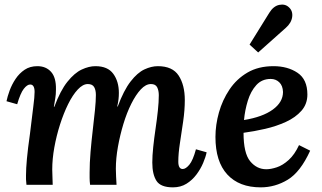

<svg xmlns="http://www.w3.org/2000/svg" viewBox="-20 -796 1389 827"><path d="M725 11Q672 11 654 -17Q636 -45 636 -96Q636 -125 640 -163Q644 -201 650 -241.5Q656 -282 660 -319.5Q664 -357 664 -386Q664 -406 657 -420Q650 -434 630 -434Q608 -434 586.5 -411Q565 -388 545.5 -349Q526 -310 511.5 -262Q497 -214 488 -164Q479 -114 479 -69Q479 -55 480 -36Q481 -17 482 0H368Q366 -16 366 -30.5Q366 -45 366 -53Q366 -94 370 -141.5Q374 -189 379.5 -235.5Q385 -282 389 -321.5Q393 -361 393 -387Q393 -408 385.5 -421Q378 -434 358 -434Q337 -434 315 -410.5Q293 -387 273.5 -347.5Q254 -308 238.5 -259.5Q223 -211 214 -161Q205 -111 205 -66Q205 -52 206 -32Q207 -12 207 0H94Q92 -16 92 -23.5Q92 -31 92 -41Q92 -69 96 -112.5Q100 -156 109 -219Q118 -296 123.5 -337.5Q129 -379 129 -400Q129 -432 110 -432Q97 -432 82.5 -413.5Q68 -395 54 -347L8 -360Q12 -380 21.5 -406Q31 -432 47 -456Q63 -480 86 -495.5Q109 -511 141 -511Q178 -511 200 -486.5Q222 -462 221 -411Q221 -389 218 -372Q215 -355 212 -336H214Q240 -406 270.5 -444Q301 -482 332 -496.5Q363 -511 391 -511Q444 -511 468 -478Q492 -445 492 -396Q492 -381 490.5 -368.5Q489 -356 485 -337H487Q513 -407 542.5 -445Q572 -483 602 -497Q632 -511 660 -511Q723 -511 749.5 -470.5Q776 -430 776 -365Q776 -322 769 -273.5Q762 -225 755 -179.5Q748 -134 748 -100Q748 -68 767 -68Q780 -68 795.5 -86.5Q811 -105 824 -153L870 -140Q866 -120 855 -94Q844 -68 826 -44Q808 -20 783 -4.5Q758 11 725 11Z M1158 -511Q1219 -511 1261.5 -482.5Q1304 -454 1304 -389Q1304 -348 1278.5 -319Q1253 -290 1211.5 -271Q1170 -252 1122 -241Q1074 -230 1029 -224Q1029 -136 1057.5 -101.5Q1086 -67 1127 -67Q1147 -67 1172.5 -75.5Q1198 -84 1223.5 -107Q1249 -130 1268 -171L1316 -147Q1274 -55 1219.5 -22Q1165 11 1103 11Q1010 11 959 -44.5Q908 -100 908 -206Q908 -258 923 -311.5Q938 -365 968.5 -410.5Q999 -456 1046 -483.5Q1093 -511 1158 -511ZM1146 -456Q1108 -456 1084 -429.5Q1060 -403 1047.5 -362.5Q1035 -322 1031 -279Q1111 -292 1155 -324Q1199 -356 1199 -400Q1198 -427 1183 -441.5Q1168 -456 1146 -456ZM1092 -570 1055 -604 1140 -741Q1158 -770 1183 -775Q1208 -780 1224 -765Q1242 -749 1238.5 -723Q1235 -697 1211 -676Z"/></svg>

Font: Lora SemiBold
Style: Italic
Weight: 600
Italic angle: -3°
Designer: Olga Karpushina, Alexei Vanyashin (Cyrillic)
Foundry: Cyreal
Version: Version 3.011; ttfautohint (v1.8.4.7-5d5b)